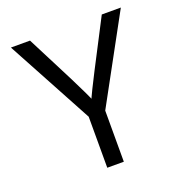

<svg xmlns="http://www.w3.org/2000/svg" viewBox="-123 -781 839 887"><g transform="rotate(-20 296.5 -337.0)"><path d="M258.4 -244.2H332.4L566.8 -674H473.1L422 -575.2Q378 -490.7 352.2 -440.4Q326.4 -390.1 314.3 -365.3Q302.1 -340.5 298.7 -332.5Q295.3 -324.5 295.3 -324.5Q295.3 -324.5 291.8 -332.5Q288.3 -340.5 276.5 -365.3Q264.8 -390.1 239.6 -440.4Q214.4 -490.7 170.8 -575.2L120.3 -674H26.4ZM254.8 -267.8V0H336.2V-267.8Z"/></g></svg>

Font: Hind Variable Light
Style: Regular
Weight: 300
Designer: Manushi Parikh, Satya Rajpurohit
Foundry: Indian Type Foundry
Version: Version 3.000